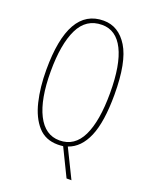

<svg xmlns="http://www.w3.org/2000/svg" viewBox="-163 -903 837 1066"><g transform="rotate(20 255.5 -370.0)"><path d="M457 -451Q457 -290 420 -203Q383 -116 312 -92L395 77H366L287 -85Q277 -84 269.5 -83.5Q262 -83 255 -83Q182 -83 138 -132.5Q94 -182 74 -265.5Q54 -349 54 -452Q54 -817 261 -817Q350 -817 403.5 -730Q457 -643 457 -451ZM80 -452Q80 -288 125.5 -198Q171 -108 256 -108Q345 -108 388 -196.5Q431 -285 431 -451Q431 -618 387.5 -705Q344 -792 261 -792Q167 -792 123.5 -702.5Q80 -613 80 -452Z"/></g></svg>

Font: Noto Sans Kannada UI ExtraCondensed Thin
Style: Regular
Weight: 100
Width: 2
Designer: Jelle Bosma - Monotype Design Team
Foundry: Monotype Imaging Inc.
Version: Version 2.005; ttfautohint (v1.8.4.7-5d5b)